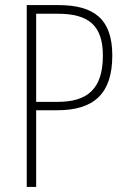

<svg xmlns="http://www.w3.org/2000/svg" viewBox="-20 -734 502 754"><path d="M209 -714H85V0H122V-301H204C349 -301 421 -366 421 -516C421 -658 351 -714 209 -714ZM207 -680C327 -680 384 -635 384 -516C384 -383 322 -334 206 -334H122V-680Z"/></svg>

Font: Noto Sans Bengali Condensed ExtraLight
Style: Regular
Weight: 200
Width: 3
Designer: Joana Ranito - Universal Thirst; Jelle Bosma - Monotype Design Team
Foundry: Universal Thirst ehf.
Version: Version 3.000